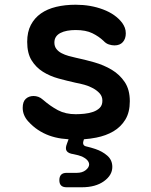

<svg xmlns="http://www.w3.org/2000/svg" viewBox="-20 -580 640 812"><path d="M262 212Q246 212 238.5 204.5Q231 197 231 182Q231 167 238.5 159Q246 151 262 151H305Q328 151 342.5 139.5Q357 128 357 115Q356 96 327 82Q312 76 291 72Q269 69 262 58.5Q255 48 263 28L270 9Q255 8 240 6Q212 2 187.5 -7Q163 -16 141 -30.5Q119 -45 99 -67Q88 -79 82 -93.5Q76 -108 76 -124Q76 -150 89 -162Q102 -174 122 -174Q132 -174 142 -170.5Q152 -167 162 -158Q193 -131 225 -114Q257 -97 300 -97Q317 -97 337 -99Q357 -101 374 -107Q391 -113 402 -124Q413 -135 413 -154Q413 -172 402 -184.5Q391 -197 374 -206.5Q357 -216 337 -221.5Q317 -227 300 -230Q264 -238 227.5 -248Q191 -258 161.5 -276.5Q132 -295 113.5 -325Q95 -355 95 -403Q95 -445 110.5 -474.5Q126 -504 153 -523Q180 -542 217.5 -551Q255 -560 300 -560Q363 -560 416 -540Q469 -520 497 -483Q504 -473 508 -462.5Q512 -452 512 -439Q512 -416 499.5 -402Q487 -388 464 -388Q453 -388 440.5 -392Q428 -396 418 -407Q398 -426 370.5 -439.5Q343 -453 300 -453Q281 -453 264.5 -450Q248 -447 235.5 -440.5Q223 -434 216.5 -424Q210 -414 210 -400Q210 -384 218.5 -373Q227 -362 240.5 -355Q254 -348 270 -343.5Q286 -339 300 -336Q338 -328 378.5 -316.5Q419 -305 452.5 -285Q486 -265 507.5 -233Q529 -201 529 -152Q529 -105 510 -74Q491 -43 459.5 -24.5Q428 -6 387 2Q362 7 335 9L333 16Q330 25 333 31.5Q336 38 348 40Q365 44 383 50Q413 60 434 78.5Q455 97 455 126Q455 161 419.5 186.5Q384 212 326 212Z"/></svg>

Font: Maple Mono NL SemiBold
Style: Regular
Weight: 600
Monospace: yes
Designer: subframe7536
Version: Version 7.000